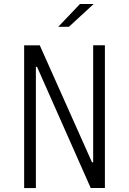

<svg xmlns="http://www.w3.org/2000/svg" viewBox="-20 -962 660 982"><path d="M103.5 -730H183.5L450.5 -132H456.5V-730.5H516.5V-0.5H444L169.5 -620H163.5V0H103.5ZM459 -941.5H389L278 -825H332.5Z"/></svg>

Font: Monaspace Krypton Var
Style: Regular
Weight: 400
Designer: Riley Cran and the Lettermatic Team
Version: Version 1.101 (Monaspace Krypton Var)